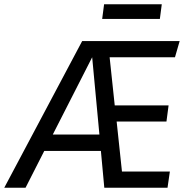

<svg xmlns="http://www.w3.org/2000/svg" viewBox="-69 -882 897 902"><path d="M446 -613 470 -387H723L713 -311H479L504 -76H729L718 0H421L405 -173H139L51 0H-49L317 -689H775L753 -613ZM398 -250 364 -613 179 -250ZM411 -793 420 -862H691L682 -793Z"/></svg>

Font: Fira Sans
Style: Italic
Weight: 400
Italic angle: -8°
Designer: bBox Type GmbH & Carrois Corporate GbR & Edenspiekermann AG
Foundry: bBox Type GmbH & Carrois Corporate GbR & Edenspiekermann AG
Version: Version 4.301